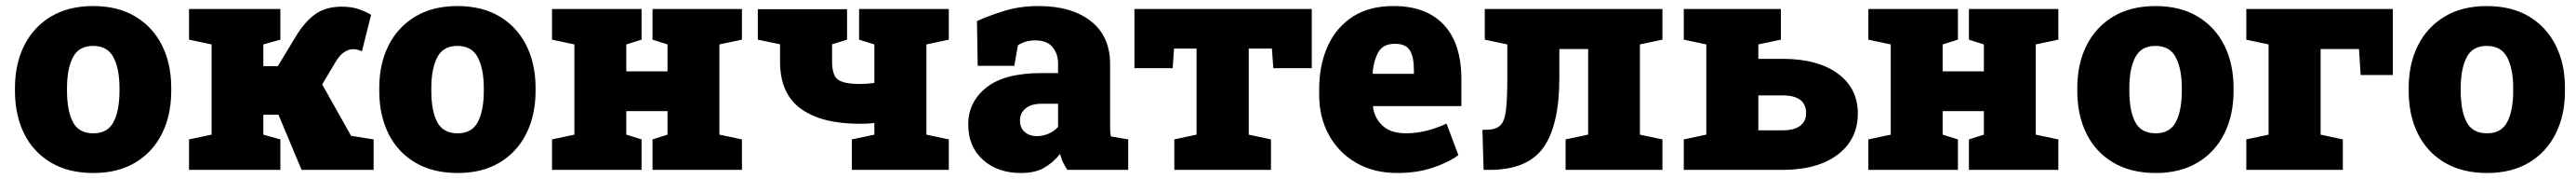

<svg xmlns="http://www.w3.org/2000/svg" viewBox="-20 -558 8483 588"><path d="M287.6 10.3Q206.1 10.3 148.2 -23.7Q90.3 -57.6 59.8 -118.4Q29.3 -179.2 29.3 -259.3V-269Q29.3 -348.1 59.8 -408.7Q90.3 -469.2 147.9 -503.7Q205.6 -538.1 286.6 -538.1Q368.2 -538.1 425.5 -503.9Q482.9 -469.7 513.4 -409.2Q543.9 -348.6 543.9 -269V-259.3Q543.9 -179.7 513.4 -118.9Q482.9 -58.1 425.5 -23.9Q368.2 10.3 287.6 10.3ZM287.6 -120.1Q334.5 -120.1 354 -157.5Q373.5 -194.8 373.5 -259.3V-269Q373.5 -331.5 353.8 -369.4Q334 -407.2 286.6 -407.2Q239.3 -407.2 220 -369.4Q200.7 -331.5 200.7 -269V-259.3Q200.7 -194.3 220 -157.2Q239.3 -120.1 287.6 -120.1Z M602.5 0V-100.1L676.8 -115.7V-412.1L602.5 -427.7V-528.3H903.3V-427.7L847.2 -412.1V-340.8H895L954.6 -439Q984.4 -487.8 1019 -512Q1053.7 -536.1 1105.5 -536.1Q1135.7 -536.1 1159.2 -528.6Q1182.6 -521 1202.1 -509.3L1171.9 -389.6Q1155.3 -396.5 1144.5 -396.5Q1112.3 -396.5 1088.4 -359.9L1041 -280.8L1136.2 -111.8L1210.4 -100.1V0H973.1L897 -181.2H847.2V-115.7L903.3 -100.1V0Z M1487.3 10.3Q1405.8 10.3 1347.9 -23.7Q1290 -57.6 1259.5 -118.4Q1229 -179.2 1229 -259.3V-269Q1229 -348.1 1259.5 -408.7Q1290 -469.2 1347.7 -503.7Q1405.3 -538.1 1486.3 -538.1Q1567.9 -538.1 1625.2 -503.9Q1682.6 -469.7 1713.1 -409.2Q1743.7 -348.6 1743.7 -269V-259.3Q1743.7 -179.7 1713.1 -118.9Q1682.6 -58.1 1625.2 -23.9Q1567.9 10.3 1487.3 10.3ZM1487.3 -120.1Q1534.2 -120.1 1553.7 -157.5Q1573.2 -194.8 1573.2 -259.3V-269Q1573.2 -331.5 1553.5 -369.4Q1533.7 -407.2 1486.3 -407.2Q1439 -407.2 1419.7 -369.4Q1400.4 -331.5 1400.4 -269V-259.3Q1400.4 -194.3 1419.7 -157.2Q1439 -120.1 1487.3 -120.1Z M1797.9 0V-100.1L1871.6 -115.7V-412.1L1797.9 -427.7V-528.3H2092.8V-427.7L2042.5 -412.1V-323.7H2178.2V-412.1L2128.9 -427.7V-528.3H2423.3V-427.7L2349.1 -412.1V-115.7L2423.3 -100.1V0H2128.9V-100.1L2178.2 -115.7V-192.9H2042.5V-115.7L2092.8 -100.1V0Z M2785.2 0V-100.1L2859.4 -115.7V-154.3Q2847.7 -152.3 2834.7 -151.9Q2821.8 -151.4 2811.5 -151.4Q2685.5 -151.4 2617.2 -200.9Q2548.8 -250.5 2548.8 -355.5V-412.6L2475.6 -427.7V-527.8H2769.5V-427.7L2720.2 -412.6V-355.5Q2720.2 -310.1 2740 -296.1Q2759.8 -282.2 2811.5 -282.2Q2835.9 -282.2 2859.4 -285.6V-412.1L2809.1 -427.7V-528.3H3104.5V-427.7L3030.8 -412.1V-115.7L3104.5 -100.1V0Z M3341.8 10.3Q3265.1 10.3 3216.8 -33.2Q3168.5 -76.7 3168.5 -148.9Q3168.5 -223.1 3228.3 -270.5Q3288.1 -317.9 3409.2 -317.9H3464.4V-349.1Q3464.4 -380.9 3446.3 -403.1Q3428.2 -425.3 3389.2 -425.3Q3356.4 -425.3 3332 -409.2L3320.3 -341.8H3199.7L3197.3 -488.8Q3242.2 -508.8 3291.3 -523.4Q3340.3 -538.1 3400.9 -538.1Q3508.8 -538.1 3572.3 -488.5Q3635.7 -439 3635.7 -347.2V-152.3Q3635.7 -141.1 3636 -130.4Q3636.2 -119.6 3638.2 -109.9L3695.3 -100.1V0H3495.1Q3488.8 -8.8 3481.4 -23.4Q3474.1 -38.1 3471.2 -52.7Q3447.3 -22.9 3417.5 -6.3Q3387.7 10.3 3341.8 10.3ZM3394.5 -110.8Q3413.1 -110.8 3431.9 -118.4Q3450.7 -126 3464.4 -141.1V-217.3H3411.1Q3376.5 -217.3 3357.7 -202.1Q3338.9 -187 3338.9 -162.1Q3338.9 -138.2 3354.5 -124.5Q3370.1 -110.8 3394.5 -110.8Z M3847.2 0V-100.1L3920.4 -115.7V-398.4H3846.2L3841.8 -334H3715.8V-528.3H4299.8V-334H4173.3L4168.5 -398.4H4092.3V-115.7L4165.5 -100.1V0Z M4581.5 10.3Q4503.9 10.3 4446 -23.2Q4388.2 -56.6 4356.2 -114.7Q4324.2 -172.9 4324.2 -246.1V-264.2Q4324.2 -344.7 4352.5 -406.7Q4380.9 -468.8 4435.5 -503.7Q4490.2 -538.6 4569.8 -538.1Q4677.2 -538.1 4734.9 -476.3Q4792.5 -414.6 4792.5 -297.9V-209.5H4502L4501.5 -206.1Q4506.8 -168.9 4533.7 -144.5Q4560.5 -120.1 4610.8 -120.1Q4674.3 -120.1 4743.7 -151.9L4782.7 -48.3Q4747.1 -22.9 4695.8 -6.3Q4644.5 10.3 4581.5 10.3ZM4502 -315.4H4636.2V-328.1Q4636.2 -370.6 4623 -392.3Q4609.9 -414.1 4573.7 -414.1Q4534.7 -414.1 4519.3 -387Q4503.9 -359.9 4500 -317.9Z M4865.7 0 4861.8 -131.3 4874.5 -131.8Q4905.8 -131.8 4920.4 -145.8Q4935.1 -159.7 4939.5 -196.8Q4943.8 -233.9 4943.8 -303.7V-412.1L4869.6 -427.7V-528.3H5454.6V-427.7L5380.4 -412.1V-115.7L5454.6 -100.1V0H5135.7V-100.1L5210 -115.7V-397H5115.2V-303.7Q5115.2 -147.5 5063 -73.7Q5010.7 0 4885.3 0Z M5850.1 -364.7Q5965.8 -364.7 6032 -316.4Q6098.1 -268.1 6098.1 -185.5Q6098.1 -100.1 6031.7 -50Q5965.3 0 5850.1 0H5524.9V-100.1L5599.1 -115.7V-412.1L5524.9 -427.7V-528.3H5844.7V-427.7L5770.5 -412.1V-364.7ZM5850.1 -129.9Q5888.7 -129.9 5908.2 -144.8Q5927.7 -159.7 5927.7 -186Q5927.7 -244.6 5850.1 -244.6H5770.5V-129.9Z M6132.8 0V-100.1L6206.5 -115.7V-412.1L6132.8 -427.7V-528.3H6427.7V-427.7L6377.4 -412.1V-323.7H6513.2V-412.1L6463.9 -427.7V-528.3H6758.3V-427.7L6684.1 -412.1V-115.7L6758.3 -100.1V0H6463.9V-100.1L6513.2 -115.7V-192.9H6377.4V-115.7L6427.7 -100.1V0Z M7079.1 10.3Q6997.6 10.3 6939.7 -23.7Q6881.8 -57.6 6851.3 -118.4Q6820.8 -179.2 6820.8 -259.3V-269Q6820.8 -348.1 6851.3 -408.7Q6881.8 -469.2 6939.5 -503.7Q6997.1 -538.1 7078.1 -538.1Q7159.7 -538.1 7217 -503.9Q7274.4 -469.7 7304.9 -409.2Q7335.4 -348.6 7335.4 -269V-259.3Q7335.4 -179.7 7304.9 -118.9Q7274.4 -58.1 7217 -23.9Q7159.7 10.3 7079.1 10.3ZM7079.1 -120.1Q7126 -120.1 7145.5 -157.5Q7165 -194.8 7165 -259.3V-269Q7165 -331.5 7145.3 -369.4Q7125.5 -407.2 7078.1 -407.2Q7030.8 -407.2 7011.5 -369.4Q6992.2 -331.5 6992.2 -269V-259.3Q6992.2 -194.3 7011.5 -157.2Q7030.8 -120.1 7079.1 -120.1Z M7377.4 0V-100.1L7450.7 -115.7V-412.1L7377.4 -427.7V-528.3H7859.9V-311.5H7753.9L7748.5 -397H7622.1V-115.7L7695.3 -100.1V0Z M8170.4 10.3Q8088.9 10.3 8031 -23.7Q7973.1 -57.6 7942.6 -118.4Q7912.1 -179.2 7912.1 -259.3V-269Q7912.1 -348.1 7942.6 -408.7Q7973.1 -469.2 8030.8 -503.7Q8088.4 -538.1 8169.4 -538.1Q8251 -538.1 8308.3 -503.9Q8365.7 -469.7 8396.2 -409.2Q8426.8 -348.6 8426.8 -269V-259.3Q8426.8 -179.7 8396.2 -118.9Q8365.7 -58.1 8308.3 -23.9Q8251 10.3 8170.4 10.3ZM8170.4 -120.1Q8217.3 -120.1 8236.8 -157.5Q8256.3 -194.8 8256.3 -259.3V-269Q8256.3 -331.5 8236.6 -369.4Q8216.8 -407.2 8169.4 -407.2Q8122.1 -407.2 8102.8 -369.4Q8083.5 -331.5 8083.5 -269V-259.3Q8083.5 -194.3 8102.8 -157.2Q8122.1 -120.1 8170.4 -120.1Z"/></svg>

Font: Roboto Slab Black
Style: Regular
Weight: 900
Designer: Google
Version: Version 2.000; ttfautohint (v1.8.1.43-b0c9)